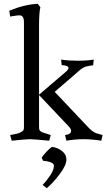

<svg xmlns="http://www.w3.org/2000/svg" viewBox="-20 -738 564 1018"><path d="M325 -22Q357 -26 357 -44Q357 -54 346 -66L187 -234V-66Q187 -53 189.5 -48Q192 -43 203 -37L249 -22L241 8Q156 0 138 0Q120 0 42 8L34 -22Q73 -28 87.5 -35.5Q102 -43 104.5 -48Q107 -53 107 -66V-622Q107 -651 90 -656Q76 -658 44 -652L34 -650L29 -681Q108 -714 180 -718L194 -700Q187 -670 187 -603V-236L331 -359Q365 -389 307 -393L304 -422Q345 -416 392.5 -416Q440 -416 477 -422L474 -392Q450 -389 434 -384.5Q418 -380 396 -360L270 -251L445 -66Q470 -39 489 -32L524 -22L517 8Q467 0 422.5 0Q378 0 332 8ZM228 260 206 242Q227 221 246.5 191.5Q266 162 266 141Q266 120 208 114L201 98Q209 85 226 67Q243 49 255 41Q282 43 307 61.5Q332 80 332 109Q332 138 297 184.5Q262 231 228 260Z"/></svg>

Font: Buenard
Style: Regular
Weight: 400
Designer: Gustavo Ibarra
Foundry: FontFuror
Version: Version 1.001 2011